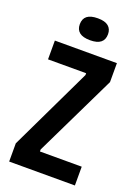

<svg xmlns="http://www.w3.org/2000/svg" viewBox="-158 -911 716 980"><g transform="rotate(20 200.5 -421.0)"><path d="M22 0V-99L237 -548V-558H30V-660H367V-557L152 -113V-102H379V0ZM198 -723Q159 -723 140 -738Q121 -753 121 -782Q121 -812 140 -827Q159 -842 198 -842Q237 -842 255.5 -826.5Q274 -811 274 -783Q274 -753 255 -738Q236 -723 198 -723Z"/></g></svg>

Font: Bricolage Grotesque Condensed SemiBold
Style: Regular
Weight: 600
Width: 3
Designer: Mathieu Triay
Foundry: Atelier Triay
Version: Version 1.000;gftools[0.9.30]